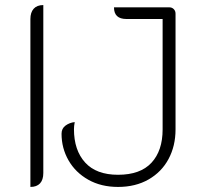

<svg xmlns="http://www.w3.org/2000/svg" viewBox="-20 -729 783 758"><path d="M100 -654Q100 -680 113 -694.5Q126 -709 151 -709V-46Q151 -19 138 -5Q125 9 100 9ZM223 -201Q223 -222 239 -233.5Q255 -245 275 -247Q272 -231 272 -219Q272 -136 316 -87.5Q360 -39 446 -39Q534 -39 578 -86.5Q622 -134 622 -218V-654H479Q430 -654 430 -700H649Q659 -700 666 -693Q673 -686 673 -675V-218Q673 -153 645.5 -101.5Q618 -50 566.5 -20.5Q515 9 446 9Q379 9 328.5 -19.5Q278 -48 250.5 -96Q223 -144 223 -201Z"/></svg>

Font: K2D Thin
Style: Regular
Weight: 100
Designer: Katatrad Aksorn Co.,Ltd.
Foundry: Cadson Demak Co.,Ltd.
Version: Version 1.000; ttfautohint (v1.6)